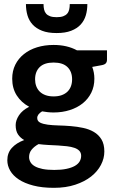

<svg xmlns="http://www.w3.org/2000/svg" viewBox="-20 -743 558 944"><path d="M243.5 -522Q310 -522 358.5 -495.5H506V-449.5Q506 -438 500 -431.5Q494 -425 479.5 -422.5L433.5 -414Q438.5 -401 441.2 -386.5Q444 -372 444 -356Q444 -318 428.8 -287.2Q413.5 -256.5 386.8 -235Q360 -213.5 323.2 -201.8Q286.5 -190 243.5 -190Q229 -190 215 -191.5Q201 -193 187 -195.5Q163 -181 163 -163Q163 -147.5 177.2 -140.2Q191.5 -133 214.8 -130Q238 -127 267.5 -126.2Q297 -125.5 328 -123Q359 -120.5 388.5 -114.2Q418 -108 441.2 -94.5Q464.5 -81 478.8 -57.8Q493 -34.5 493 2Q493 36 476.2 68Q459.5 100 427.8 125Q396 150 350 165.2Q304 180.5 245 180.5Q186.5 180.5 143.5 169.2Q100.5 158 72.2 139.2Q44 120.5 30 96Q16 71.5 16 45Q16 9 38 -15.5Q60 -40 99 -54.5Q80 -65 68.5 -82.2Q57 -99.5 57 -128Q57 -151 73.2 -176Q89.5 -201 123.5 -218Q84.5 -239 62.2 -274Q40 -309 40 -356Q40 -394 55.2 -424.8Q70.5 -455.5 97.8 -477.2Q125 -499 162.2 -510.5Q199.5 -522 243.5 -522ZM379 23Q379 8 370 -1.5Q361 -11 345.5 -16.2Q330 -21.5 309.2 -24Q288.5 -26.5 265.2 -27.8Q242 -29 217.2 -30.2Q192.5 -31.5 169.5 -34.5Q148.5 -23 135.8 -7.5Q123 8 123 29Q123 42.5 129.8 54.2Q136.5 66 151.2 74.5Q166 83 189.5 87.8Q213 92.5 247 92.5Q281.5 92.5 306.5 87.2Q331.5 82 347.8 72.8Q364 63.5 371.5 50.8Q379 38 379 23ZM243.5 -269Q266.5 -269 283.5 -275.2Q300.5 -281.5 311.8 -292.5Q323 -303.5 328.8 -319Q334.5 -334.5 334.5 -353Q334.5 -391 311.8 -413.2Q289 -435.5 243.5 -435.5Q198 -435.5 175.2 -413.2Q152.5 -391 152.5 -353Q152.5 -335 158.2 -319.5Q164 -304 175.2 -292.8Q186.5 -281.5 203.8 -275.2Q221 -269 243.5 -269ZM258.5 -580.5Q215.5 -580.5 186.8 -591.8Q158 -603 140.2 -622.5Q122.5 -642 115 -667.8Q107.5 -693.5 107.5 -723H194Q194 -708 196.8 -696Q199.5 -684 206.8 -675.8Q214 -667.5 226.5 -663Q239 -658.5 258.5 -658.5Q278 -658.5 290.5 -663Q303 -667.5 310.2 -675.8Q317.5 -684 320.2 -696Q323 -708 323 -723H409.5Q409.5 -693.5 402 -667.8Q394.5 -642 376.8 -622.5Q359 -603 330 -591.8Q301 -580.5 258.5 -580.5Z"/></svg>

Font: Lato TR
Style: Bold
Weight: 700
Designer: Lukasz Dziedzic
Foundry: tyPoland Lukasz Dziedzic
Version: Version 1.104 2013